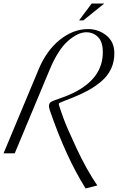

<svg xmlns="http://www.w3.org/2000/svg" viewBox="-88 -865 665 1083"><path d="M557 -564Q557 -516 538 -476Q519 -436 484 -406.5Q449 -377 412 -356.5Q375 -336 326 -316Q304 -307 275 -296Q243 -284 243 -279L244 -277Q244 -275 244 -274Q253 -245 270.5 -196.5Q288 -148 344.5 -27Q401 94 461 181L395 198Q284 22 193 -243Q188 -261 188 -265Q188 -282 198 -289Q208 -296 247 -309Q286 -322 322 -339Q492 -421 492 -570Q492 -629 465 -656Q438 -683 399 -683Q352 -683 296 -634.5Q240 -586 193 -474L-5 0H-68L130 -474Q174 -580 249.5 -640.5Q325 -701 409 -701Q467 -701 512 -665Q557 -629 557 -564ZM500 -845 382 -750H358L429 -845Z"/></svg>

Font: Dynalight
Style: Regular
Weight: 400
Designer: Astigmatic (AOETI)
Foundry: Astigmatic (AOETI)
Version: Version 1.000